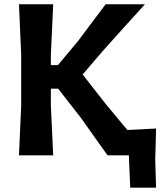

<svg xmlns="http://www.w3.org/2000/svg" viewBox="-20 -733 776 906"><path d="M69.5 0Q72 -57.5 74.5 -112Q77 -166.5 80 -233.5V-474.5Q77 -544 74.5 -599Q72 -654 69.5 -713H231Q228.5 -654 225.8 -599Q223 -544 220 -474.5V-425.5H253L348.5 -539.5Q379.5 -581.5 409.5 -621.2Q439.5 -661 478.5 -713H664Q612.5 -656 563.2 -601.8Q514 -547.5 465 -492.5L370 -381.5L476 -246Q500 -217 527 -184.5Q554 -152 581 -119.5L716.5 -126.5Q715.5 -85.5 714.5 -49.5Q713.5 -13.5 712.5 20.5Q713.5 53 714.5 86.2Q715.5 119.5 716.5 152.5H594.5L588 0H487.5Q452.5 -49 422 -92Q391.5 -135 362.5 -176L254.5 -314.5H220V-233.5Q223 -166.5 225.8 -112.2Q228.5 -58 231 0Z"/></svg>

Font: Commissioner Loud SemiBold
Style: Regular
Weight: 600
Designer: Kostas Bartsokas
Foundry: Kostas Bartsokas
Version: Version 1.000; ttfautohint (v1.8.3)